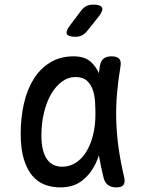

<svg xmlns="http://www.w3.org/2000/svg" viewBox="-20 -805 640 835"><path d="M242 10Q206 10 174.5 -2Q143 -14 120 -41.5Q97 -69 83.5 -113.5Q70 -158 70 -224Q70 -293 84 -354.5Q98 -416 126.5 -461.5Q155 -507 198.5 -533.5Q242 -560 300 -560Q348 -560 375 -536Q397 -516 410 -487Q412 -502 414 -516Q418 -541 431 -550.5Q444 -560 465 -560Q489 -560 498.5 -549.5Q508 -539 504 -516Q494 -457 489 -399.5Q484 -342 485.5 -283.5Q487 -225 495.5 -163.5Q504 -102 520 -34Q525 -12 517 -1Q509 10 486 10Q463 10 449 -1Q435 -12 430 -34Q418 -83 410 -129Q404 -111 396 -94Q374 -48 336.5 -19Q299 10 242 10ZM251 -80Q282 -80 308.5 -96.5Q335 -113 354 -143Q373 -173 384 -215Q395 -257 395 -308Q395 -332 393.5 -360.5Q392 -389 384 -413Q376 -437 358.5 -453.5Q341 -470 308 -470Q277 -470 250 -450.5Q223 -431 203 -397Q183 -363 171.5 -316Q160 -269 160 -215Q160 -151 182.5 -115.5Q205 -80 251 -80ZM308 -645Q277 -645 271 -657Q265 -669 284 -694L333 -759Q343 -772 355.5 -778.5Q368 -785 385 -785Q417 -785 423.5 -772.5Q430 -760 410 -734L358 -669Q348 -657 336 -651Q324 -645 308 -645Z"/></svg>

Font: Maple Mono NL
Style: Regular
Weight: 400
Monospace: yes
Designer: subframe7536
Version: Version 7.000